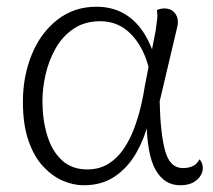

<svg xmlns="http://www.w3.org/2000/svg" viewBox="-20 -537 631 570"><path d="M228 13Q198 13 166.5 -0.5Q135 -14 108 -43Q81 -72 64.5 -119.5Q48 -167 48 -235Q48 -311 74.5 -375.5Q101 -440 150.5 -478.5Q200 -517 266 -517Q308 -517 341 -500.5Q374 -484 398.5 -451.5Q423 -419 439 -369L424 -326Q409 -393 371 -433.5Q333 -474 278 -474Q232 -474 199 -452Q166 -430 145.5 -394Q125 -358 115.5 -316.5Q106 -275 106 -237Q106 -182 120 -135.5Q134 -89 163.5 -61.5Q193 -34 239 -34Q275 -34 301.5 -50.5Q328 -67 346.5 -94Q365 -121 377.5 -154Q390 -187 398 -220.5Q406 -254 410 -282L442 -445Q445 -465 446.5 -479Q448 -493 446 -507Q449 -509 455.5 -510.5Q462 -512 468 -512Q484 -512 494 -503.5Q504 -495 507 -482Q510 -469 505 -452L454 -236Q456 -142 470 -90Q484 -38 523 -38Q540 -38 552.5 -44Q565 -50 572 -64Q582 -55 582 -38Q582 -18 564 -2.5Q546 13 515 13Q468 13 442 -32.5Q416 -78 415 -181L421 -175Q409 -126 384.5 -83Q360 -40 321.5 -13.5Q283 13 228 13Z"/></svg>

Font: Arima Thin Light
Style: Regular
Weight: 300
Version: Version 1.100